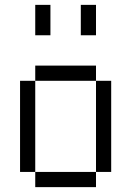

<svg xmlns="http://www.w3.org/2000/svg" viewBox="-20 -770 540 790"><path d="M125 -62.5V0H375V-62.5ZM125 -62.5Q125 -62.5 125 -437.5H62.5Q62.5 -437.5 62.5 -62.5ZM375 -62.5H437.5Q437.5 -62.5 437.5 -437.5H375Q375 -437.5 375 -62.5ZM125 -437.5H375V-500H125ZM125 -750Q125 -750 125 -625H187.5Q187.5 -625 187.5 -750ZM312.5 -750Q312.5 -750 312.5 -625H375Q375 -625 375 -750Z"/></svg>

Font: Unifont
Style: Regular
Weight: 500
Version: Version 15.1.04